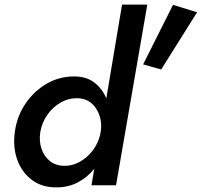

<svg xmlns="http://www.w3.org/2000/svg" viewBox="-20 -800 871 829"><path d="M44 -230Q53 -298 90 -352.5Q127 -407 181.5 -438.5Q236 -470 300 -470Q353 -470 387.5 -443.5Q422 -417 439 -375L507 -780H616L481 0H375L387 -71Q357 -34 316 -12.5Q275 9 225 9Q162 10 118 -23Q74 -56 54.5 -110.5Q35 -165 44 -230ZM727 -779 831 -747 676 -500 598 -522ZM154 -230Q148 -191 159 -158Q170 -125 195.5 -104.5Q221 -84 260 -84Q293 -84 324.5 -101.5Q356 -119 379 -148.5Q402 -178 412 -216L416 -239Q421 -293 393.5 -333.5Q366 -374 316 -376Q277 -377 242.5 -357.5Q208 -338 184.5 -304.5Q161 -271 154 -230Z"/></svg>

Font: Jost* Medium
Style: Italic
Weight: 500
Italic angle: -10°
Version: Version 3.7